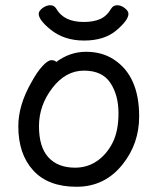

<svg xmlns="http://www.w3.org/2000/svg" viewBox="-20 -690 602 734"><path d="M471 -637Q471 -613 425 -574Q379 -535 301.5 -535Q224 -535 172 -578Q128 -614 128 -637Q128 -648 142.5 -659Q157 -670 172 -670Q187 -670 195 -657Q224 -606 300 -606Q337 -606 362.5 -617Q388 -628 405 -657Q413 -670 428 -670Q443 -670 457 -659Q471 -648 471 -637ZM195 -453Q247 -492 309 -492Q371 -492 416 -462Q512 -399 512 -245Q512 -141 449 -62Q381 24 272.5 24Q164 24 107 -38.5Q50 -101 50 -207Q50 -289 101 -377Q121 -414 142 -437Q163 -460 176.5 -460Q190 -460 195 -453ZM267 -49Q314 -49 351 -74.5Q388 -100 410.5 -144.5Q433 -189 433 -257.5Q433 -326 402 -373Q371 -420 301 -420Q231 -420 180 -353.5Q129 -287 129 -207.5Q129 -128 165 -88.5Q201 -49 267 -49Z"/></svg>

Font: LXGW WenKai Medium
Style: Regular
Weight: 500
Designer: LXGW / Fontworks Inc.
Foundry: LXGW / Fontworks Inc.
Version: Version 1.501; October 10, 2024